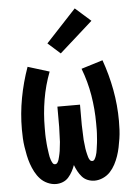

<svg xmlns="http://www.w3.org/2000/svg" viewBox="-55 -813 609 863"><g transform="rotate(-5 250.0 -381.5)"><path d="M163 8Q144 8 125 -0.5Q106 -9 92.5 -23.5Q79 -38 69.5 -56Q60 -74 53.5 -93Q47 -112 43 -131.5Q39 -151 36 -170.5Q33 -190 32 -210Q31 -230 31 -250Q31 -321 44 -391Q57 -461 81 -528L178 -498Q155 -438 144.5 -375Q134 -312 134 -248Q134 -241 134 -233.5Q134 -226 134 -218.5Q134 -211 134.5 -203.5Q135 -196 135.5 -189Q136 -182 136.5 -174.5Q137 -167 138 -159.5Q139 -152 140 -145Q141 -138 142 -130.5Q143 -123 144.5 -116Q146 -109 148.5 -102Q151 -95 155 -88Q159 -81 166 -81Q173 -81 177 -87Q181 -93 183 -99.5Q185 -106 186.5 -112.5Q188 -119 189.5 -125.5Q191 -132 192 -139Q193 -146 193.5 -152.5Q194 -159 195 -165.5Q196 -172 196.5 -179Q197 -186 197 -192.5Q197 -199 197.5 -206Q198 -213 198 -219.5Q198 -226 198.5 -233Q199 -240 199 -246.5Q199 -253 199 -260V-338H301V-260Q301 -253 301 -246.5Q301 -240 301.5 -233Q302 -226 302 -219.5Q302 -213 302.5 -206Q303 -199 303 -192.5Q303 -186 303.5 -179Q304 -172 305 -165.5Q306 -159 306.5 -152.5Q307 -146 308 -139Q309 -132 310.5 -125.5Q312 -119 313.5 -112.5Q315 -106 317 -99.5Q319 -93 323 -87Q327 -81 334 -81Q341 -81 345 -88Q349 -95 351.5 -102Q354 -109 355.5 -116Q357 -123 358 -130.5Q359 -138 360 -145Q361 -152 362 -159.5Q363 -167 363.5 -174.5Q364 -182 364.5 -189Q365 -196 365.5 -203.5Q366 -211 366 -218.5Q366 -226 366 -233.5Q366 -241 366 -248Q366 -312 355.5 -375Q345 -438 322 -498L419 -528Q443 -461 456 -391Q469 -321 469 -250Q469 -230 468 -210Q467 -190 464 -170.5Q461 -151 457 -131.5Q453 -112 446.5 -93Q440 -74 430.5 -56Q421 -38 407.5 -23.5Q394 -9 375 -0.5Q356 8 337 8Q321 8 306 2Q291 -4 280.5 -16Q270 -28 262.5 -42Q255 -56 250 -70Q245 -56 237.5 -42Q230 -28 219.5 -16Q209 -4 194 2Q179 8 163 8ZM235 -575 179 -625 315 -771 385 -709Z"/></g></svg>

Font: Zed Mono
Style: Bold
Weight: 700
Monospace: yes
Designer: Belleve Invis
Foundry: Belleve Invis
Version: Version 1.0.0; ttfautohint (v1.8.4)